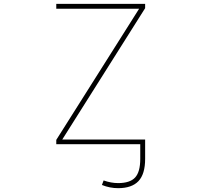

<svg xmlns="http://www.w3.org/2000/svg" viewBox="-20 -773 1040 998"><path d="M593.8 205.1Q550.8 205.1 509.8 188.5L518.6 165Q557.6 178.7 593.8 178.7Q655.3 178.7 682.1 149.9Q709 121.1 709 52.7V-23.4H272.5V-45.9L703.1 -727.5H272.5V-752.9H734.4V-730.5L303.7 -47.9H734.4V52.7Q734.4 131.8 699.7 168.5Q665 205.1 593.8 205.1Z"/></svg>

Font: Mgen+ 1mn thin
Style: Regular
Weight: 100
Designer: [Source Han Sans]
Ryoko NISHIZUKA  (kana & ideographs); Paul D. Hunt (Latin, Greek & Cyrillic); Wenlong ZHANG  (bopomofo
Version: Version 1.059.20150602